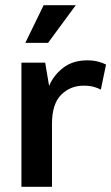

<svg xmlns="http://www.w3.org/2000/svg" viewBox="-20 -715 426 735"><path d="M62 0V-475H153L168 -386Q185 -427 222 -455.5Q259 -484 314 -484Q338 -484 356 -479Q374 -474 386 -468L366 -372Q355 -378 339 -382.5Q323 -387 300 -387Q249 -387 214 -352Q179 -317 179 -241V0ZM164 -551H77L147 -695H270Z"/></svg>

Font: Mukta Vaani SemiBold
Style: Regular
Weight: 600
Designer: Noopur Datye, Girish Dalvi, Yashodeep Gholap, Pallavi Karambelkar
Foundry: Ek Type
Version: Version 2.538;PS 1.000;hotconv 16.6.51;makeotf.lib2.5.65220;